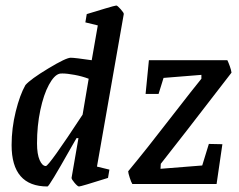

<svg xmlns="http://www.w3.org/2000/svg" viewBox="-20 -666 864 695"><path d="M428 -615 331 -63 376 -52 371 -22Q273 9 266 9Q261 9 250 -4Q239 -17 239 -22L264 -166H257L234 -126Q158 9 152 9Q22 9 22 -141Q22 -202 37 -262.5Q52 -323 72 -358Q90 -379 154.5 -418Q219 -457 236 -457Q251 -457 312 -448L334 -574L289 -585L294 -615Q323 -624 360 -635Q397 -646 401 -646Q405 -646 417 -632.5Q429 -619 428 -615ZM279 -251 301 -381Q277 -390 250 -395Q223 -400 206 -400Q198 -400 195 -399Q176 -394 157 -359Q138 -324 126 -267.5Q114 -211 114 -147Q114 -108 123.5 -86.5Q133 -65 146 -65Q157 -65 279 -251ZM736 -145 785 -144 764 0H459Q455 -6 449.5 -23Q444 -40 444 -46Q512 -128 595 -236Q689 -357 709 -381V-395L572 -384L554 -326H507L519 -448H803Q807 -440 812 -426Q817 -412 818 -403L750 -315Q661 -199 562 -73L561 -55L712 -67Z"/></svg>

Font: Grenze
Style: Italic
Weight: 400
Italic angle: -10°
Designer: Renata Polastri
Foundry: Omnibus-Type
Version: Version 1.002; ttfautohint (v1.8)